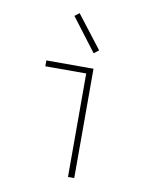

<svg xmlns="http://www.w3.org/2000/svg" viewBox="-84 -819 731 885"><g transform="rotate(10 281.0 -376.5)"><path d="M294.9 0V-511.7H324.2V0ZM103.5 -484.4V-511.7H324.2V-484.4ZM312.5 -582 195.3 -736.3 216.8 -752.9 335 -599.6Z"/></g></svg>

Font: Reddit Mono ExtraLight
Style: Regular
Weight: 250
Monospace: yes
Designer: Stephen Hutchings
Foundry: Reddit
Version: Version 1.014